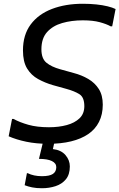

<svg xmlns="http://www.w3.org/2000/svg" viewBox="-20 -752 634 1020"><path d="M44 -120H52Q85 -102 131 -89Q177 -76 240 -76Q292 -76 334.5 -87.5Q377 -99 402.5 -123.5Q428 -148 428 -188Q428 -235 402 -251.5Q376 -268 332 -280L260 -300Q219 -312 182.5 -332Q146 -352 124 -388Q102 -424 102 -484Q102 -567 143 -622Q184 -677 256 -704.5Q328 -732 420 -732Q458 -732 491.5 -728.5Q525 -725 551.5 -718.5Q578 -712 594 -704L576 -612H568Q547 -624 510.5 -634Q474 -644 420 -644Q360 -644 310 -629.5Q260 -615 230 -581.5Q200 -548 200 -490Q200 -441 226.5 -419Q253 -397 300 -384L372 -364Q414 -353 449 -332.5Q484 -312 505 -279Q526 -246 526 -196Q526 -144 506 -104.5Q486 -65 448.5 -39.5Q411 -14 357.5 -1Q304 12 236 12Q173 12 120 1Q67 -10 26 -28ZM127 168Q159 184 203 184Q243 184 261 172Q279 160 279 136Q279 115 255.5 103.5Q232 92 187 92L215 -24H275L261 40Q305 45 328 72Q351 99 351 132Q351 175 330 200.5Q309 226 275 237Q241 248 203 248Q173 248 151 243.5Q129 239 111 232L123 168Z"/></svg>

Font: Kufam
Style: Italic
Weight: 400
Italic angle: -11°
Designer: Artur Schmal
Foundry: Original Type
Version: Version 1.301; ttfautohint (v1.8.3)